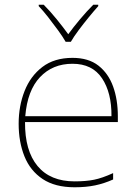

<svg xmlns="http://www.w3.org/2000/svg" viewBox="-20 -783 580 813"><path d="M287 -538Q355 -538 397 -505Q439 -472 459 -416.5Q479 -361 479 -291V-266H86Q85 -145 139 -80Q193 -15 296 -15Q344 -15 378.5 -22Q413 -29 459 -50V-23Q421 -6 382.5 2Q344 10 296 10Q213 10 160.5 -25Q108 -60 83.5 -121Q59 -182 59 -259Q59 -334 84 -397.5Q109 -461 159.5 -499.5Q210 -538 287 -538ZM287 -513Q203 -513 149.5 -456.5Q96 -400 87 -291H452Q453 -390 412 -451.5Q371 -513 287 -513ZM258 -606Q246 -627 226 -654.5Q206 -682 184.5 -709.5Q163 -737 144 -757V-763H165Q193 -735 220.5 -701Q248 -667 269 -638Q290 -667 318.5 -701Q347 -735 375 -763H396V-757Q378 -737 355.5 -709.5Q333 -682 312.5 -654.5Q292 -627 280 -606Z"/></svg>

Font: Noto Sans Devanagari Thin
Style: Regular
Weight: 100
Designer: Jelle Bosma - Monotype Design Team
Foundry: Monotype Imaging Inc.
Version: Version 2.004; ttfautohint (v1.8.4.7-5d5b)